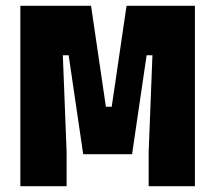

<svg xmlns="http://www.w3.org/2000/svg" viewBox="-20 -640 740 660"><path d="M50 0V-620H293L344 -273H364L415 -620H650V0H491V-117L504 -450H484L434 -110H266L216 -450H196L209 -117V0Z"/></svg>

Font: Martian Mono ExtraBold
Style: Regular
Weight: 800
Monospace: yes
Designer: Roman Shamin
Foundry: Evil Martians
Version: Version 1.000; ttfautohint (v1.8.4.7-5d5b)